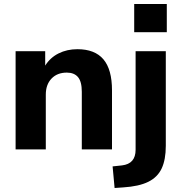

<svg xmlns="http://www.w3.org/2000/svg" viewBox="-20 -747 908 960"><path d="M58 0V-491H206V-419Q231 -459 273 -480Q315 -501 367 -501Q454 -501 497 -450.5Q540 -400 540 -295V0H389V-288Q389 -339 370 -361.5Q351 -384 314 -384Q266 -384 237.5 -354Q209 -324 209 -274V0ZM651 -586V-727H814V-586ZM553 193 543 85 590 80Q658 72 658 2V-491H809V-18Q809 51 788.5 95Q768 139 721.5 162Q675 185 596 190Z"/></svg>

Font: Nunito Sans ExtraBold
Style: Regular
Weight: 800
Designer: Vernon Adams
Foundry: Vernon Adams
Version: Version 3.101; ttfautohint (v1.8.4.7-5d5b);gftools[0.9.27]